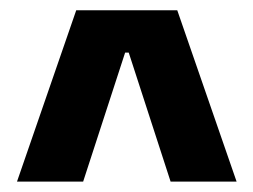

<svg xmlns="http://www.w3.org/2000/svg" viewBox="-20 -659 495 375"><path d="M128.9 -639H326.2L442.1 -304.3H313.2L231.4 -556.3H224.4L142.4 -304.3H13.2Z"/></svg>

Font: Anek Bangla Medium
Style: Regular
Weight: 500
Designer: Sulekha Rajkumar (Bangla), Yesha Goshar (Latin)
Foundry: Ek Type
Version: Version 1.003